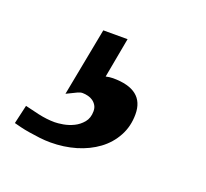

<svg xmlns="http://www.w3.org/2000/svg" viewBox="-116 -93 413 385"><g transform="rotate(20 90.5 100.0)"><path d="M164.1 111.8Q164.1 137.7 152.8 158.4Q141.6 179.2 122.1 193.6Q102.5 208 76.9 215.6Q51.3 223.1 22.9 223.1Q11.7 223.1 -0.2 221.7Q-12.2 220.2 -22.9 218.5Q-33.7 216.8 -42.7 214.6Q-51.8 212.4 -57.1 210.9L-47.9 170.9Q-36.6 173.8 -18.1 178Q0.5 182.1 17.1 182.1Q23.9 182.1 35.2 180.2Q46.4 178.2 56.9 173.1Q67.4 168 75.2 158.7Q83 149.4 83 134.8Q83 127.4 79.8 122.3Q76.7 117.2 72 114Q67.4 110.8 61.5 109.4Q55.7 107.9 49.8 107.9Q45.4 107.9 39.6 110.6Q33.7 113.3 18.1 121.1L45.9 -24.4H97.7L82 61Q85.9 60.1 89.6 59.6Q93.3 59.1 97.2 59.1Q164.1 59.1 164.1 111.8Z"/></g></svg>

Font: Charis SIL APac
Style: Italic
Weight: 400
Italic angle: -11°
Foundry: SIL International
Version: Version 5.000